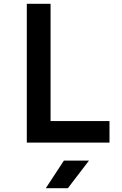

<svg xmlns="http://www.w3.org/2000/svg" viewBox="-20 -750 640 1010"><path d="M556 0V-113H246V-730H121V0ZM337 240 448 95H316L221 240Z"/></svg>

Font: Tekne LDO
Style: Bold
Weight: 700
Monospace: yes
Designer: Alessio Laiso, Mario Rullo, Paolo Rosset
Foundry: Alessio Laiso
Version: Version 1.000;hotconv 1.0.109;makeotfexe 2.5.65596